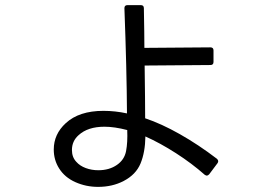

<svg xmlns="http://www.w3.org/2000/svg" viewBox="-20 -695 1040 750"><path d="M788 -9Q785 -9 780 -12Q729 -57 667.5 -96.5Q606 -136 548 -162Q547 -100 529 -56.5Q511 -13 463 12Q419 35 363 35Q316 35 274.5 16.5Q233 -2 211 -37Q190 -70 190 -111Q190 -171 237 -214Q289 -262 384 -262Q430 -262 476 -252Q475 -423 466 -663Q466 -675 478 -675H530Q542 -675 542 -663Q544 -557 544 -508L802 -510Q814 -510 814 -498V-453Q814 -441 802 -441L545 -439Q547 -297 547 -233Q610 -212 682.5 -171Q755 -130 827 -75Q836 -67 830 -58L797 -14Q792 -9 788 -9ZM261 -109Q261 -81 278 -63Q292 -47 315 -38.5Q338 -30 364 -30Q407 -30 437 -51Q466 -71 472.5 -105Q479 -139 477 -187Q427 -200 388 -200Q323 -200 287 -167Q261 -144 261 -109Z"/></svg>

Font: LINE Seed JP_TTF Regular
Style: Regular
Weight: 400
Designer: LINE & Fontrix & Fontworks
Version: Version 1.002